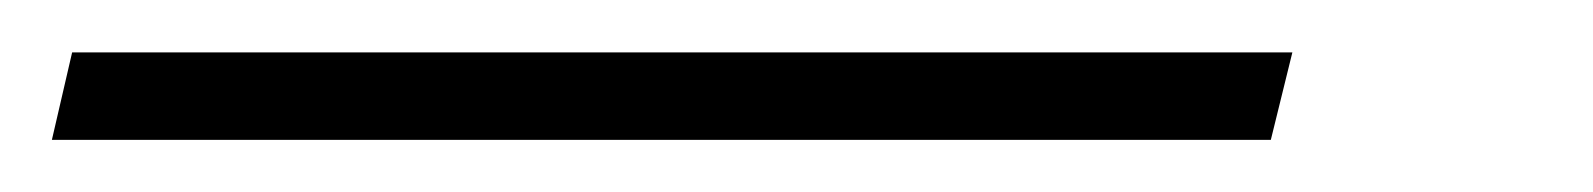

<svg xmlns="http://www.w3.org/2000/svg" viewBox="-84 -9 614 74"><path d="M-64 44.9 -56.2 11.2H414.1L405.8 44.9Z"/></svg>

Font: Happy Times at the IKOB New Game Plus Edition
Style: Italic
Weight: 400
Italic angle: -16°
Designer: Lucas Le Bihan
Foundry: Lucas Le Bihan
Version: Version 1.000;PS 1.0;hotconv 1.0.88;makeotf.lib2.5.647800